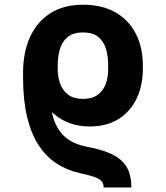

<svg xmlns="http://www.w3.org/2000/svg" viewBox="-20 -573 712 825"><path d="M544.3 232.6H425.4Q425.4 214.9 415.4 204.3Q405.4 193.8 383.4 186.5Q361.5 179.2 324.8 171.5Q267.5 158.7 222.1 128.7Q176.7 98.7 144.8 48.8Q112.9 -1.1 96 -72.7Q79.1 -144.3 79.1 -239.8V-266L194.9 -247.3V-221.1Q192.1 -154.7 200 -105.9Q208 -57 227.4 -23.8Q246.8 9.4 277.7 29.2Q308.6 48.9 351.4 57.2Q405.1 67.2 442.1 81.6Q479.1 96 501.6 116.6Q524 137.1 534.2 165.6Q544.3 194.1 544.3 232.6ZM364.5 -29.5Q313.6 -29.5 270.8 -47.2Q227.9 -64.8 192.2 -101.7Q156.4 -138.6 126 -195.1Q117.5 -211.4 106.2 -221.2Q95 -231.1 87 -238.3Q79 -245.5 79.1 -253.3V-263.1Q79.6 -349.1 109.3 -414.4Q139.1 -479.7 196.5 -516.2Q253.9 -552.7 336.5 -552.7Q419.4 -552.7 476.7 -519.6Q533.9 -486.4 563.8 -427.7Q593.8 -369 593.8 -291.8V-276.8Q593.8 -206.2 567.3 -150.2Q540.8 -94.1 489.7 -61.8Q438.6 -29.5 364.5 -29.5ZM336.5 -148Q377 -148.3 400.7 -166.3Q424.4 -184.2 434.8 -213.4Q445.2 -242.7 444.7 -276.8V-291.8Q445.2 -329.8 435.7 -362.1Q426.2 -394.3 402.6 -414Q379 -433.6 336.5 -433.6Q295.5 -433.6 271.8 -414.8Q248 -396.1 238.1 -364Q228.1 -331.8 227.9 -291.8V-276.8Q228.1 -243 238.5 -213.6Q248.9 -184.2 272.7 -166.3Q296.4 -148.3 336.5 -148Z"/></svg>

Font: GitLab Sans
Style: Regular
Weight: 400
Designer: Rasmus Andersson
Foundry: Modifications by GitLab B.V., manufactured by rsms
Version: Version 4.000;git-c8fb6b7